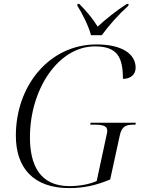

<svg xmlns="http://www.w3.org/2000/svg" viewBox="-20 -951 723 981"><path d="M445 -771H500C535 -820 587 -878 636 -922L637 -931H628C572 -895 519 -852 479 -815C453 -857 422 -894 385 -931H376L375 -922C400 -883 433 -818 445 -771ZM333 10C411 10 474 -5 543 -34L592 -259C602 -306 624 -314 662 -314H672L674 -324H443L441 -314H462C505 -314 528 -308 528 -283C528 -278 527 -269 525 -263L474 -26C439 -10 386 0 335 0C183 0 133 -109 133 -249C133 -497 279 -714 465 -714C581 -714 608 -657 608 -548C645 -548 673 -568 673 -605C673 -675 604 -724 473 -724C233 -724 61 -514 61 -258C61 -93 151 10 333 10Z"/></svg>

Font: Noto Serif Display Light
Style: Italic
Weight: 300
Italic angle: -12°
Designer: Monotype Design Team
Foundry: Monotype Imaging Inc.
Version: Version 2.009